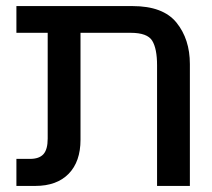

<svg xmlns="http://www.w3.org/2000/svg" viewBox="-20 -612 699 632"><path d="M605 -401V0H497V-397Q497 -452 481 -478Q465 -504 410 -504H245V-152Q245 -80 206 -40Q167 0 96 0H34V-89H79Q109 -89 123 -104.5Q137 -120 137 -156V-504H34V-592H416Q517 -592 561 -537.5Q605 -483 605 -401Z"/></svg>

Font: LT Superior Semi-bold
Style: Regular
Weight: 600
Designer: Daniel Lyons
Foundry: LyonsType
Version: Version 1.0